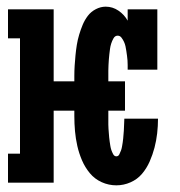

<svg xmlns="http://www.w3.org/2000/svg" viewBox="-20 -548 540 576"><path d="M329 8Q306 8 285 -1.5Q264 -11 249.5 -28.5Q235 -46 226 -67Q217 -88 212 -110Q207 -132 205 -154.5Q203 -177 203 -200V-216H141V0H4V-87H40V-433H4V-520H141V-304H203V-320Q203 -336 204 -351.5Q205 -367 206.5 -382.5Q208 -398 210.5 -413.5Q213 -429 217.5 -444Q222 -459 228 -473.5Q234 -488 243.5 -500.5Q253 -513 267.5 -520.5Q282 -528 297 -528Q318 -528 335.5 -516Q353 -504 363 -486V-520H452V-339H363Q363 -346 363 -353Q363 -360 362.5 -367Q362 -374 361 -381Q360 -388 359 -395Q358 -402 356.5 -409Q355 -416 352 -422.5Q349 -429 344.5 -435Q340 -441 333 -441Q325 -441 320.5 -433Q316 -425 313.5 -417Q311 -409 310 -401Q309 -393 308 -385Q307 -377 306.5 -369Q306 -361 305.5 -352.5Q305 -344 305 -336Q305 -328 305 -320V-304H355V-216H305V-200Q305 -194 305 -187.5Q305 -181 305 -174.5Q305 -168 305.5 -161.5Q306 -155 306.5 -148.5Q307 -142 307.5 -136Q308 -130 309 -123.5Q310 -117 311 -110.5Q312 -104 314 -98Q316 -92 319.5 -85.5Q323 -79 329 -79Q335 -79 338 -85Q341 -91 343 -96.5Q345 -102 346 -108Q347 -114 348 -120Q349 -126 349.5 -132Q350 -138 350.5 -144Q351 -150 351.5 -156Q352 -162 352 -168Q352 -174 352.5 -180Q353 -186 353 -192H454Q454 -170 451.5 -148Q449 -126 443.5 -105Q438 -84 429 -63.5Q420 -43 406 -26.5Q392 -10 371.5 -1Q351 8 329 8Z"/></svg>

Font: Iosevka Gothic
Style: Bold
Weight: 700
Monospace: yes
Designer: Belleve Invis
Foundry: Belleve Invis
Version: Version 15.5.1; ttfautohint (v1.8.4)